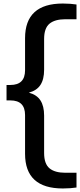

<svg xmlns="http://www.w3.org/2000/svg" viewBox="-20 -838 454 1088"><path d="M336 230Q122 230 122 33.5V-186Q122 -269 39 -269H17V-356.5H39Q122 -356.5 122 -440V-621.5Q122 -818 336 -818Q358 -818 378 -816.5Q398 -815 413.5 -812.5V-729H351Q290.5 -729 260.2 -703.5Q230 -678 230 -617V-443Q230 -388.5 209.2 -356.8Q188.5 -325 143.5 -313Q188.5 -301 209.2 -269Q230 -237 230 -183V29Q230 90 260.2 115.5Q290.5 141 351 141H413.5V224.5Q398 227 378 228.5Q358 230 336 230Z"/></svg>

Font: Encode Sans Expanded Medium
Style: Regular
Weight: 500
Width: 7
Designer: Multiple Designers
Foundry: Impallari Type
Version: Version 3.000; ttfautohint (v1.8.3) -l 8 -r 50 -G 200 -x 14 